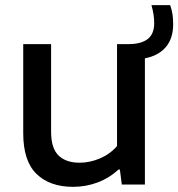

<svg xmlns="http://www.w3.org/2000/svg" viewBox="-20 -715 691 744"><path d="M541.5 -489V0H452L444.5 -58H439Q403.5 -25 358.2 -8Q313 9 263 9Q173 9 121.5 -41Q70 -91 70 -199V-544H178V-205Q178 -140.5 206.8 -112.5Q235.5 -84.5 288.5 -84.5Q328 -84.5 367 -101Q406 -117.5 433.5 -149V-544H477.5Q526.5 -544 552 -563.5Q577.5 -583 577.5 -625Q577.5 -642.5 575 -658.5Q572.5 -674.5 567 -695H639.5Q646 -676 648.5 -659Q651 -642 651 -621Q651 -566 622.5 -532.5Q594 -499 541.5 -489Z"/></svg>

Font: Encode Sans Semi Expanded Medium
Style: Regular
Weight: 500
Width: 6
Designer: Multiple Designers
Foundry: Impallari Type
Version: Version 2.000